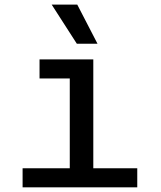

<svg xmlns="http://www.w3.org/2000/svg" viewBox="-20 -805 690 825"><path d="M398.9 -617.2H310.1L202.1 -785.2H312ZM77.1 0V-82H279.8V-467.8H149.9V-549.8H380.9V-82H569.8V0Z"/></svg>

Font: Azeret Mono
Style: Regular
Weight: 400
Designer: Martin Vácha
Foundry: Displaay
Version: Version 1.002